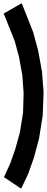

<svg xmlns="http://www.w3.org/2000/svg" viewBox="-20 -993 289 1183"><path d="M110.4 169.4 4.4 98.6 43 14.2 74.2 -74.7 102.5 -176.8 122.1 -298.8 125.5 -419.9 117.7 -528.8 97.2 -642.1 70.8 -739.7 2.9 -909.7 113.8 -973.1 184.6 -794.4 215.3 -680.2 238.8 -551.3 248.5 -424.8 243.2 -281.7 220.7 -140.1 189.5 -23.4 153.8 78.1Z"/></svg>

Font: Gap Sans
Style: Black
Weight: 400
Designer: Alexandre Liziard and Etienne Ozeray
Foundry: Interstices.io
Version: Version 1.6.1 - December 3. 2014